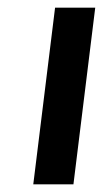

<svg xmlns="http://www.w3.org/2000/svg" viewBox="-20 -492 273 502"><path d="M172 -10 229 -472H124L67 -10Z"/></svg>

Font: Bluebird
Style: LiExtObl
Weight: 300
Designer: Jasper
Foundry: Cannot Into Space Fonts
Version: Version 0.98